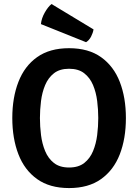

<svg xmlns="http://www.w3.org/2000/svg" viewBox="-20 -942 702 976"><path d="M42.5 -342Q42.5 -446 73.8 -526.2Q105 -606.5 169 -651.8Q233 -697 331 -697Q430 -697 494 -651.2Q558 -605.5 589 -525.5Q620 -445.5 620 -342Q620 -237.5 588.8 -157.2Q557.5 -77 493.5 -31.5Q429.5 14 331 14Q232.5 14 168.5 -31.8Q104.5 -77.5 73.5 -158Q42.5 -238.5 42.5 -342ZM183 -342Q183 -299.5 188.5 -255.5Q194 -211.5 209.5 -174Q225 -136.5 254.2 -113.5Q283.5 -90.5 331 -90.5Q379 -90.5 408.2 -113.5Q437.5 -136.5 453 -174Q468.5 -211.5 474 -255.5Q479.5 -299.5 479.5 -342Q479.5 -384.5 474 -428.5Q468.5 -472.5 453 -509.5Q437.5 -546.5 408.2 -569.5Q379 -592.5 331 -592.5Q283.5 -592.5 254.2 -569.5Q225 -546.5 209.5 -509.5Q194 -472.5 188.5 -428.5Q183 -384.5 183 -342ZM242 -921.5 455.5 -792.5Q452.5 -774.5 443 -756Q433.5 -737.5 417.5 -727.5L188 -819.5Q191 -849.5 208 -879Q225 -908.5 242 -921.5Z"/></svg>

Font: Signika SC SemiBold
Style: Regular
Weight: 600
Designer: Anna Giedryś
Foundry: Anna Giedryś
Version: Version 2.000; ttfautohint (v1.8.3) -l 8 -r 50 -G 200 -x 9 -